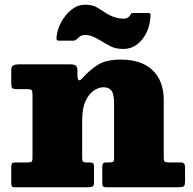

<svg xmlns="http://www.w3.org/2000/svg" viewBox="-20 -792 818 812"><path d="M94.5 -415H52.5Q35.5 -415 31.5 -419.5Q27.5 -424 27.5 -440.5V-493.5Q27.5 -511 36.2 -515.5Q45 -520 60.5 -520H279.5Q291 -520 299.2 -515.5Q307.5 -511 307.5 -495V-477Q307.5 -437.5 328 -461Q355 -492 391 -516Q427 -540 490.5 -540Q578.5 -540 625.5 -494.8Q672.5 -449.5 672.5 -369V-126.5Q672.5 -111.5 676.8 -108.2Q681 -105 696.5 -105H744.5Q762.5 -105 762.5 -86.5V-26Q762.5 -7.5 756.8 -3.8Q751 0 733.5 0H432.5Q418.5 0 415.5 -4.5Q412.5 -9 412.5 -23V-82Q412.5 -92.5 414.8 -98.8Q417 -105 428.5 -105H441.5Q455 -105 458.8 -108.2Q462.5 -111.5 462.5 -124.5V-353Q462.5 -393.5 451.8 -408.2Q441 -423 417.5 -423Q398.5 -423 377.5 -409.5Q356.5 -396 342 -365.2Q327.5 -334.5 327.5 -283V-124.5Q327.5 -113.5 330.5 -109.2Q333.5 -105 345.5 -105H357.5Q369 -105 373.2 -102Q377.5 -99 377.5 -86.5V-18.5Q377.5 -5.5 371 -2.8Q364.5 0 352.5 0H43.5Q32 0 29.8 -4.2Q27.5 -8.5 27.5 -20.5V-84Q27.5 -97.5 31 -101.2Q34.5 -105 47.5 -105H92.5Q108 -105 112.8 -107.8Q117.5 -110.5 117.5 -126V-392Q117.5 -407.5 113.5 -411.2Q109.5 -415 94.5 -415ZM500.5 -585Q469 -585 447.2 -596.5Q425.5 -608 406.5 -619.5Q386.5 -632 371.2 -638Q356 -644 341 -644Q325.5 -644 318 -638Q310.5 -632 305.5 -627Q298.5 -620 290.5 -620H229.5Q221 -620 219.8 -623.8Q218.5 -627.5 219 -635Q222 -667 239 -698.5Q256 -730 282.2 -751Q308.5 -772 339.5 -772Q371 -772 389.8 -760.8Q408.5 -749.5 427 -737.5Q464.5 -713 504 -713Q520 -713 529.5 -726Q533 -731 534.5 -734Q536 -737 543 -737H607Q614 -737 615.5 -734.5Q617 -732 616.5 -726Q615.5 -689 600.8 -656.8Q586 -624.5 560.5 -604.8Q535 -585 500.5 -585Z"/></svg>

Font: Besley* Fatface
Style: Regular
Weight: 900
Designer: Owen Earl
Foundry: indestructible type*
Version: Version 3.000; ttfautohint (v1.8.3)